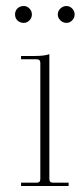

<svg xmlns="http://www.w3.org/2000/svg" viewBox="-20 -618 280 638"><path d="M59 -542Q46 -542 38 -550Q30 -558 30 -570Q30 -582 38 -590Q46 -598 59 -598Q70 -598 78 -589.5Q86 -581 86 -570Q86 -559 78 -550.5Q70 -542 59 -542ZM201 -542Q189 -542 180.5 -550.5Q172 -559 172 -570Q172 -581 180.5 -589.5Q189 -598 201 -598Q212 -598 220 -589.5Q228 -581 228 -570Q228 -559 220 -550.5Q212 -542 201 -542ZM50 0V-11H102Q114 -11 114 -23V-409Q114 -421 102 -421H50V-432H95Q128 -432 144 -438V-23Q144 -11 156 -11H208V0Z"/></svg>

Font: Arapey Thin-Display
Style: Regular
Weight: 100
Designer: Eduardo Rodriguez Tunni
Foundry: Eduardo Rodriguez Tunni
Version: Version 4.000